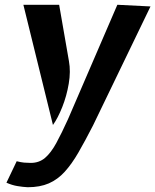

<svg xmlns="http://www.w3.org/2000/svg" viewBox="-20 -537 651 805"><path d="M96 248Q76 247 53.2 243.2Q30.5 239.5 7 229L50 139Q67.5 143.5 81.2 144.8Q95 146 109 146Q144 146 168.8 125Q193.5 104 215.8 63.2Q238 22.5 265 -37L472 -517L611 -510L370 -11Q337 53.5 309 102Q281 150.5 251.5 183Q222 215.5 184.8 231.8Q147.5 248 96 248ZM202 -13 78 -517H228L269 -281Q277 -237.5 268.2 -186Q259.5 -134.5 241 -88Q222.5 -41.5 202 -13Z"/></svg>

Font: Expletus Sans
Style: Bold Italic
Weight: 700
Italic angle: -7°
Version: Version 7.500